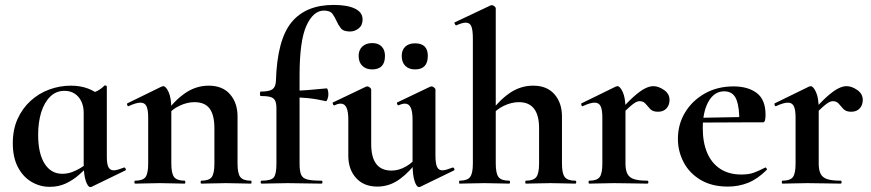

<svg xmlns="http://www.w3.org/2000/svg" viewBox="-20 -746 3539 780"><path d="M182 13Q142 13 107.5 -7.5Q73 -28 52.5 -67.5Q32 -107 32 -164Q32 -220 51.5 -263Q71 -306 104.5 -336.5Q138 -367 180.5 -382.5Q223 -398 268 -398Q306 -398 337 -386.5Q368 -375 393 -352L320 -288Q320 -314 310.5 -334Q301 -354 283.5 -365.5Q266 -377 242 -377Q208 -377 184 -353.5Q160 -330 147.5 -290Q135 -250 135 -198Q135 -123 161 -81.5Q187 -40 233 -40Q253 -40 271.5 -46.5Q290 -53 307 -63.5Q324 -74 337 -84L345 -77Q324 -56 300 -35Q276 -14 247 -0.5Q218 13 182 13ZM347 14Q337 14 328.5 -11Q320 -36 320 -82V-359Q348 -366 367 -373Q386 -380 404 -398Q406 -400 410 -398.5Q414 -397 414 -394V-109Q414 -78 421 -66Q428 -54 442 -54Q449 -54 459.5 -57Q470 -60 483 -65Q487 -67 490 -61.5Q493 -56 490 -54L352 13Q350 14 347 14Z M798 0Q795 0 795 -6Q795 -12 798 -12Q829 -12 840 -26.5Q851 -41 851 -81V-225Q851 -279 831.5 -305Q812 -331 770 -331Q740 -331 708.5 -316Q677 -301 658 -275L653 -287Q688 -337 732 -367.5Q776 -398 828 -398Q884 -398 914.5 -363Q945 -328 945 -273V-81Q945 -41 956.5 -26.5Q968 -12 999 -12Q1002 -12 1002 -6Q1002 0 999 0Q979 0 953 -1Q927 -2 898 -2Q870 -2 844 -1Q818 0 798 0ZM529 0Q526 0 526 -6Q526 -12 529 -12Q560 -12 571 -26.5Q582 -41 582 -81V-269Q582 -300 575 -314.5Q568 -329 551 -329Q542 -329 530 -325.5Q518 -322 503 -315Q499 -313 497 -319Q495 -325 497 -326L636 -394Q642 -396 643 -396Q654 -396 665 -372Q676 -348 676 -303V-81Q676 -41 687.5 -26.5Q699 -12 730 -12Q733 -12 733 -6Q733 0 730 0Q710 0 684 -1Q658 -2 629 -2Q601 -2 575 -1Q549 0 529 0Z M1043 0Q1039 0 1039 -6Q1039 -12 1043 -12Q1081 -12 1092 -25Q1103 -38 1103 -81V-306Q1103 -328 1097 -338.5Q1091 -349 1077 -352.5Q1063 -356 1039 -356Q1036 -356 1036 -365Q1036 -374 1039 -374Q1074 -374 1087 -383.5Q1100 -393 1101 -418Q1106 -584 1164 -655Q1222 -726 1335 -726Q1391 -726 1422 -711Q1453 -696 1453 -667Q1453 -643 1437 -630.5Q1421 -618 1402 -618Q1375 -618 1364.5 -631.5Q1354 -645 1347 -661Q1340 -677 1330.5 -690Q1321 -703 1296 -703Q1253 -703 1225 -642Q1197 -581 1197 -439V-81Q1197 -52 1203 -37Q1209 -22 1228 -17Q1247 -12 1286 -12Q1290 -12 1290 -6Q1290 0 1286 0Q1251 0 1217.5 -1Q1184 -2 1149 -2Q1120 -2 1092.5 -1Q1065 0 1043 0ZM1304 -335Q1265 -344 1229.5 -347.5Q1194 -351 1154 -351V-377Q1192 -377 1229 -380Q1266 -383 1307 -387Q1310 -387 1312 -379.5Q1314 -372 1314 -363Q1314 -353 1310.5 -343.5Q1307 -334 1304 -335Z M1513 12Q1458 12 1426.5 -23Q1395 -58 1395 -113V-260Q1395 -293 1387.5 -309Q1380 -325 1364 -325Q1353 -325 1339 -318Q1335 -317 1332.5 -323Q1330 -329 1333 -330L1467 -394Q1470 -395 1472 -395Q1477 -395 1482.5 -390.5Q1488 -386 1488 -382V-161Q1488 -107 1508.5 -80Q1529 -53 1571 -53Q1600 -53 1629 -69.5Q1658 -86 1675 -111L1681 -99Q1647 -50 1605 -19Q1563 12 1513 12ZM1749 -382V-116Q1749 -82 1755.5 -68Q1762 -54 1777 -54Q1784 -54 1794.5 -57Q1805 -60 1818 -65Q1822 -67 1825 -61.5Q1828 -56 1825 -54L1687 13Q1685 14 1682 14Q1672 14 1664 -11Q1656 -36 1656 -82V-260Q1656 -293 1648.5 -309Q1641 -325 1625 -325Q1614 -325 1599 -318Q1596 -317 1593.5 -323Q1591 -329 1594 -330L1728 -394Q1730 -395 1733 -395Q1738 -395 1743.5 -390.5Q1749 -386 1749 -382ZM1492 -464Q1467 -464 1452 -478.5Q1437 -493 1437 -519Q1437 -543 1452 -557Q1467 -571 1492 -571Q1517 -571 1530.5 -557Q1544 -543 1544 -519Q1544 -464 1492 -464ZM1666 -464Q1641 -464 1626.5 -478.5Q1612 -493 1612 -519Q1612 -543 1626.5 -556.5Q1641 -570 1666 -570Q1718 -570 1718 -519Q1718 -464 1666 -464Z M1847 0Q1845 0 1845 -6Q1845 -12 1847 -12Q1878 -12 1889.5 -26.5Q1901 -41 1901 -81V-589Q1901 -623 1895 -638.5Q1889 -654 1872 -654Q1858 -654 1834 -643Q1831 -642 1828 -648Q1825 -654 1827 -655L1973 -724Q1975 -725 1976 -725Q1977 -725 1978 -725Q1983 -725 1988.5 -720.5Q1994 -716 1994 -712V-81Q1994 -41 2005.5 -26.5Q2017 -12 2048 -12Q2052 -12 2052 -6Q2052 0 2048 0Q2028 0 2002.5 -1Q1977 -2 1948 -2Q1919 -2 1893 -1Q1867 0 1847 0ZM2116 0Q2114 0 2114 -6Q2114 -12 2116 -12Q2147 -12 2158.5 -26.5Q2170 -41 2170 -81V-225Q2170 -331 2088 -331Q2058 -331 2026.5 -316Q1995 -301 1977 -275L1971 -287Q2006 -337 2050 -367.5Q2094 -398 2146 -398Q2202 -398 2232.5 -363Q2263 -328 2263 -273V-81Q2263 -41 2274.5 -26.5Q2286 -12 2317 -12Q2321 -12 2321 -6Q2321 0 2317 0Q2297 0 2271.5 -1Q2246 -2 2217 -2Q2188 -2 2162 -1Q2136 0 2116 0Z M2496 -271 2488 -284Q2527 -329 2554 -353Q2581 -377 2600 -386.5Q2619 -396 2634 -396Q2655 -396 2677.5 -380.5Q2700 -365 2700 -340Q2700 -319 2687.5 -305.5Q2675 -292 2653 -292Q2632 -292 2621.5 -303Q2611 -314 2602.5 -324.5Q2594 -335 2578 -335Q2571 -335 2562.5 -330.5Q2554 -326 2538.5 -312.5Q2523 -299 2496 -271ZM2374 0Q2371 0 2371 -6Q2371 -12 2374 -12Q2405 -12 2416 -26.5Q2427 -41 2427 -81V-269Q2427 -300 2420 -314.5Q2413 -329 2396 -329Q2387 -329 2375 -325.5Q2363 -322 2348 -315Q2344 -313 2342 -319Q2340 -325 2342 -326L2481 -394Q2487 -396 2488 -396Q2499 -396 2510 -372Q2521 -348 2521 -303V-81Q2521 -55 2529 -39.5Q2537 -24 2556.5 -18Q2576 -12 2610 -12Q2614 -12 2614 -6Q2614 0 2610 0Q2583 0 2548.5 -1Q2514 -2 2474 -2Q2446 -2 2420 -1Q2394 0 2374 0Z M2937 12Q2872 12 2826.5 -15Q2781 -42 2757.5 -86.5Q2734 -131 2734 -182Q2734 -241 2763 -289Q2792 -337 2843 -366Q2894 -395 2960 -395Q3019 -395 3054.5 -368Q3090 -341 3090 -280Q3090 -267 3088 -258Q3086 -249 3079 -249H2983Q2985 -306 2972 -340.5Q2959 -375 2922 -375Q2882 -375 2858.5 -334Q2835 -293 2835 -225Q2835 -167 2853 -125Q2871 -83 2906 -60Q2941 -37 2992 -37Q3022 -37 3042.5 -44.5Q3063 -52 3088 -65Q3090 -67 3093.5 -63Q3097 -59 3095 -56Q3058 -19 3019.5 -3.5Q2981 12 2937 12ZM2800 -248 2799 -267 3018 -271V-249Z M3281 -271 3273 -284Q3312 -329 3339 -353Q3366 -377 3385 -386.5Q3404 -396 3419 -396Q3440 -396 3462.5 -380.5Q3485 -365 3485 -340Q3485 -319 3472.5 -305.5Q3460 -292 3438 -292Q3417 -292 3406.5 -303Q3396 -314 3387.5 -324.5Q3379 -335 3363 -335Q3356 -335 3347.5 -330.5Q3339 -326 3323.5 -312.5Q3308 -299 3281 -271ZM3159 0Q3156 0 3156 -6Q3156 -12 3159 -12Q3190 -12 3201 -26.5Q3212 -41 3212 -81V-269Q3212 -300 3205 -314.5Q3198 -329 3181 -329Q3172 -329 3160 -325.5Q3148 -322 3133 -315Q3129 -313 3127 -319Q3125 -325 3127 -326L3266 -394Q3272 -396 3273 -396Q3284 -396 3295 -372Q3306 -348 3306 -303V-81Q3306 -55 3314 -39.5Q3322 -24 3341.5 -18Q3361 -12 3395 -12Q3399 -12 3399 -6Q3399 0 3395 0Q3368 0 3333.5 -1Q3299 -2 3259 -2Q3231 -2 3205 -1Q3179 0 3159 0Z"/></svg>

Font: Cormorant Infant Light
Style: Regular
Weight: 300
Designer: Christian Thalmann (Catharsis Fonts)
Foundry: Catharsis Fonts
Version: Version 4.001